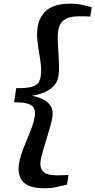

<svg xmlns="http://www.w3.org/2000/svg" viewBox="-20 -872 524 1054"><path d="M227.5 161.5Q140.5 161.5 107.8 127.2Q75 93 84 31.5Q89 -3 101.2 -37.2Q113.5 -71.5 127.8 -105Q142 -138.5 154 -170.8Q166 -203 170.5 -233Q174 -255.5 168.8 -273Q163.5 -290.5 138.5 -300.5Q113.5 -310.5 57.5 -310.5L69 -388Q125 -387.5 152.5 -395Q180 -402.5 190.2 -417.2Q200.5 -432 203.5 -454.5Q208 -484.5 204.2 -517.2Q200.5 -550 194.5 -584Q188.5 -618 185 -652.8Q181.5 -687.5 186.5 -722Q196 -784 239 -818Q282 -852 369 -852Q401 -852 428 -846Q455 -840 483.5 -832.5L475.5 -781Q469 -781.5 455.8 -782Q442.5 -782.5 429.5 -782.5Q416.5 -782.5 409.5 -782.5Q384.5 -782.5 361 -776.2Q337.5 -770 321 -752.8Q304.5 -735.5 299.5 -703Q296 -680.5 297.2 -649.2Q298.5 -618 300.8 -583Q303 -548 304 -514.5Q305 -481 301 -455Q296 -421 274.2 -399Q252.5 -377 220.8 -364.2Q189 -351.5 153.5 -346Q187 -341 214.8 -327.5Q242.5 -314 257.8 -290.5Q273 -267 268 -233Q264.5 -207 255 -174.5Q245.5 -142 235 -107.8Q224.5 -73.5 215.5 -42.8Q206.5 -12 203 10.5Q198.5 43.5 209.8 60.8Q221 78 242.5 84.2Q264 90.5 289 90.5Q296.5 90.5 309.8 90.2Q323 90 336 89.5Q349 89 356 88.5L348 141.5Q317.5 149 288.8 155.2Q260 161.5 227.5 161.5Z"/></svg>

Font: Merriweather SemiBold
Style: Italic
Weight: 600
Italic angle: -7.8°
Version: Version 2.101